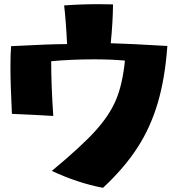

<svg xmlns="http://www.w3.org/2000/svg" viewBox="-20 -836 851 919"><path d="M228 -18Q367 -133 436 -209Q505 -285 536 -360Q567 -435 578 -546Q512 -552 430 -552Q322 -552 225 -543Q225 -427 235 -281Q156 -286 37 -291Q30 -431 30 -517Q30 -578 33 -615Q220 -625 301 -625Q296 -733 287 -810Q365 -816 451 -816Q499 -816 521 -815Q520 -727 510 -629Q596 -627 781 -616Q770 -462 735.5 -344.5Q701 -227 638 -129.5Q575 -32 473 63Q352 40 228 -18Z"/></svg>

Font: Otomanopee
Style: Regular
Weight: 400
Designer: Das Ende der Wildnis
Foundry: Gutenberg Labo
Version: Version 3.000